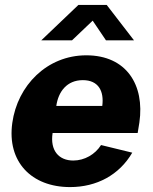

<svg xmlns="http://www.w3.org/2000/svg" viewBox="-20 -751 623 781"><path d="M411 -587H525L414 -731H299L148 -587H273L357 -667ZM194 -210H540L547 -253C569 -406 494 -526 331 -526C171 -526 51 -403 30 -251C8 -93 108 10 265 10C373 10 465 -39 518 -130L391 -161C367 -123 324 -98 278 -98C219 -98 183 -139 194 -210ZM209 -320C217 -378 252 -425 317 -425C380 -425 404 -381 396 -320Z"/></svg>

Font: United Sans ExtraBold
Style: Italic
Weight: 800
Italic angle: -8°
Designer: Pablo Impallari, Rodrigo Fuenzalida (Modified by Dan O. Williams)
Version: Version 1.000;PS 001.000;hotconv 1.0.88;makeotf.lib2.5.64775